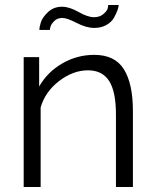

<svg xmlns="http://www.w3.org/2000/svg" viewBox="-20 -750 623 770"><path d="M513 -305V0H445V-291Q445 -383 417.5 -425.5Q390 -468 333 -468Q273 -468 217 -425Q161 -382 143 -319V0H75V-521H137V-403Q170 -461 229.5 -495.5Q289 -530 358 -530Q441 -530 477 -472Q513 -414 513 -305ZM358 -638Q326 -638 287.5 -658Q249 -678 230 -678Q210 -678 198 -666Q186 -654 183 -644.5Q180 -635 180 -630H138Q138 -642 144 -661Q150 -680 172.5 -701.5Q195 -723 229 -723Q258 -723 295 -702Q332 -681 357 -681Q380 -681 394.5 -693.5Q409 -706 411.5 -715Q414 -724 414 -730H456Q456 -723 451.5 -710Q447 -697 437.5 -679.5Q428 -662 407 -650Q386 -638 358 -638Z"/></svg>

Font: Raleway
Style: Regular
Weight: 400
Designer: Matt McInerney, Pablo Impallari, Rodrigo Fuenzalida
Foundry: Matt McInerney, Pablo Impallari, Rodrigo Fuenzalida
Version: Version 1.000;PS 001.001;hotconv 1.0.56; ttfautohint (v1.5)